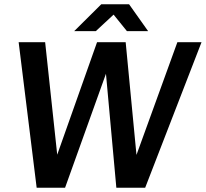

<svg xmlns="http://www.w3.org/2000/svg" viewBox="-20 -886 971 906"><path d="M153 0H287L480 -538L529 0H665L931 -687H817L624 -155L573 -687H438L250 -156L193 -687H68ZM330 -739H432L516 -817L579 -739H679L589 -866H458Z"/></svg>

Font: Ronzino Medium
Style: Italic
Weight: 500
Italic angle: -7.99998°
Designer: Nunzio Mazzaferro
Foundry: Collletttivo
Version: Version 1.000;Glyphs 3.3 (3337)